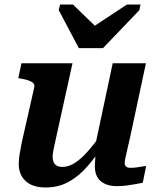

<svg xmlns="http://www.w3.org/2000/svg" viewBox="-20 -819 708 850"><path d="M329 -606H436L597 -774L602 -799H542L366 -683L431 -675L303 -799H246L240 -774ZM224 -190Q219 -167 216 -151.5Q213 -136 213 -124Q213 -111 217.5 -101Q222 -91 231.5 -85.5Q241 -80 257 -80Q284 -80 312.5 -98.5Q341 -117 371 -151.5Q401 -186 434 -234L443 -186Q406 -127 367 -82.5Q328 -38 283 -13.5Q238 11 182 11Q124 11 93.5 -17.5Q63 -46 63 -93Q63 -114 67 -138Q71 -162 77 -191L132 -434Q134 -444 127 -451Q120 -458 106 -463Q92 -468 72 -471L61 -473L75 -539H301ZM557 -216Q549 -181 543.5 -157Q538 -133 535 -119Q532 -105 532 -98Q532 -87 538.5 -81.5Q545 -76 558 -76Q577 -76 595.5 -79.5Q614 -83 627 -84L612 -10Q597 -7 578 -3.5Q559 0 539 2.5Q519 5 497 5Q452 5 426 -17Q400 -39 400 -82Q400 -88 400.5 -98.5Q401 -109 402 -122.5Q403 -136 405 -152L395 -144L479 -539H626Z"/></svg>

Font: Roboto Serif SemiBold
Style: Italic
Weight: 600
Italic angle: -10°
Version: Version 1.007